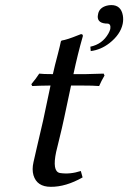

<svg xmlns="http://www.w3.org/2000/svg" viewBox="-20 -718 500 748"><path d="M413.6 -698.2Q451.2 -698.2 458.5 -658.2Q461.4 -642.1 458 -625Q449.2 -583.5 406.2 -549.8Q372.6 -523.9 333.5 -519L332 -536.1Q378.9 -545.9 402.3 -587.4Q407.7 -597.2 409.7 -605Q412.6 -624.5 399.9 -626Q359.4 -626 360.8 -654.8Q361.3 -659.7 362.3 -664.1Q367.2 -688 395.5 -695.8Q404.3 -698.2 413.6 -698.2ZM186 -429.2Q192.9 -460.9 205.1 -506.3Q213.9 -540 217.3 -557.1L220.2 -560.1Q240.7 -563 285.2 -581.1Q291 -583.5 295.4 -585Q303.7 -585 302.7 -577.1Q302.2 -575.7 302.2 -575.2Q283.2 -509.3 266.1 -429.2H313Q332.5 -429.2 383.8 -431.2L387.2 -423.8Q375 -403.3 366.2 -382.8Q345.7 -384.8 294.9 -384.8H256.8L230 -258.8Q222.7 -223.6 209.5 -170.4Q201.7 -138.2 198.7 -126Q183.1 -51.8 211.9 -44.4Q213.9 -43.9 214.4 -43.9Q252.4 -38.1 294.9 -51.8L301.8 -26.9Q236.3 10.3 177.7 9.8Q124 9.8 110.4 -35.2Q104 -57.6 110.4 -85.9Q112.8 -98.1 123 -141.1Q140.1 -213.4 147.9 -248L176.8 -384.8Q129.9 -384.3 105.5 -382.8L102.1 -390.1Q121.1 -412.6 132.8 -431.2Q147 -429.2 186 -429.2Z"/></svg>

Font: Linux Biolinum Slanted O
Style: Slanted
Weight: 400
Designer: Philipp H. Poll
Foundry: Philipp H. Poll
Version: Version 1.0.4